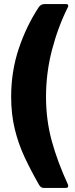

<svg xmlns="http://www.w3.org/2000/svg" viewBox="-20 -762 372 947"><path d="M305 -742Q314 -742 316 -737Q318 -732 315 -727Q266 -629 236.5 -516Q207 -403 207 -284Q207 -171 235 -68Q263 35 315 148Q318 154 315.5 159.5Q313 165 304 165H195Q183 165 174 152Q133 81 101.5 13.5Q70 -54 52.5 -127Q35 -200 35 -285Q35 -410 72.5 -522Q110 -634 172 -728Q183 -742 200 -742H305Z"/></svg>

Font: Libre Franklin Black
Style: Regular
Weight: 900
Designer: Pablo Impallari, Rodrigo Fuenzalida, Nhung Nguyen
Foundry: Impallari Type
Version: Version 3.000